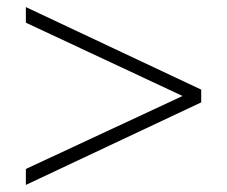

<svg xmlns="http://www.w3.org/2000/svg" viewBox="-20 -558 640 542"><path d="M53 -36V-81L519 -298V-276L53 -494V-538L548 -305V-269Z"/></svg>

Font: Mulish ExtraLight
Style: Regular
Weight: 200
Designer: Vernon Adams
Foundry: Vernon Adams
Version: Version 3.603